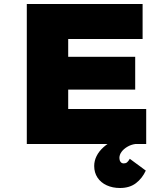

<svg xmlns="http://www.w3.org/2000/svg" viewBox="-20 -720 832 960"><path d="M114 0V-700H693V-525H321V-175H711V0ZM221 -272V-436H656V-272ZM580 220Q543 220 513.5 206.5Q484 193 467.5 168Q451 143 451 110Q451 84 463 60Q475 36 498 15.5Q521 -5 553.5 -21.5Q586 -38 626 -49L657 0Q635 3 616.5 14Q598 25 587.5 39.5Q577 54 577 70Q577 81 582.5 89Q588 97 599 97Q609 97 615.5 91.5Q622 86 629 74L709 133Q691 172 659.5 196Q628 220 580 220Z"/></svg>

Font: Lexend Exa Black
Style: Regular
Weight: 900
Designer: Bonnie Shaver-Troup, Thomas Jockin
Foundry: Lexend
Version: Version 1.007